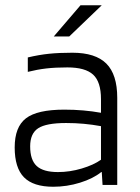

<svg xmlns="http://www.w3.org/2000/svg" viewBox="-20 -705 535 732"><path d="M183 7Q107 7 71.5 -29Q36 -65 36 -143Q36 -221 79 -254Q122 -287 225 -287Q262 -287 297 -284Q332 -281 365 -275V-327Q365 -393 335 -420.5Q305 -448 237 -448Q191 -448 156.5 -444Q122 -440 86 -431V-486Q128 -496 166.5 -500Q205 -504 256 -504Q344 -504 385.5 -462.5Q427 -421 427 -332V0H371L368 -49H366Q335 -24 285 -8.5Q235 7 183 7ZM232 -236Q156 -236 125.5 -216Q95 -196 95 -147Q95 -95 120 -72Q145 -49 201 -49Q246 -49 291.5 -62.5Q337 -76 365 -96V-224Q332 -230 299.5 -233Q267 -236 232 -236ZM287 -685H368L244 -566H185Z"/></svg>

Font: Blinker Light
Style: Regular
Weight: 300
Designer: Juergen Huber
Foundry: supertype
Version: Version 1.017;hotconv 1.0.117;makeotfexe 2.5.65602